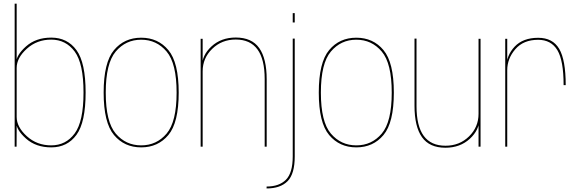

<svg xmlns="http://www.w3.org/2000/svg" viewBox="-20 -805 3188 1054"><path d="M60.5 0H71L71.5 -105.5V-785H60.5ZM261.5 4Q349.5 4 399.8 -64.8Q450 -133.5 450 -297Q450 -461 399.8 -529.8Q349.5 -598.5 261.5 -598.5Q177 -598.5 122.8 -550.2Q68.5 -502 68.5 -459L71.5 -432Q71.5 -487 127 -537.2Q182.5 -587.5 261 -587.5Q341.5 -587.5 390 -522Q438.5 -456.5 438.5 -297Q438.5 -138 390 -72.5Q341.5 -7 261 -7Q182.5 -7 127 -57.5Q71.5 -108 71.5 -163L68.5 -135.5Q68.5 -92.5 122.8 -44.2Q177 4 261.5 4Z M755 4Q847.5 4 904.2 -63.8Q961 -131.5 961 -296.5Q961 -462 904.2 -530Q847.5 -598 755 -598Q662.5 -598 605.8 -530Q549 -462 549 -296.5Q549 -131.5 605.8 -63.8Q662.5 4 755 4ZM755 -7Q670.5 -7 615.5 -71.5Q560.5 -136 560.5 -296.5Q560.5 -457.5 615.5 -522.2Q670.5 -587 755 -587Q839.5 -587 894.5 -522.2Q949.5 -457.5 949.5 -296.5Q949.5 -136 894.5 -71.5Q839.5 -7 755 -7Z M1081.5 0H1092.5V-458V-592H1081.5ZM1433 0H1444V-369Q1444 -483.5 1403 -541.2Q1362 -599 1274.5 -599Q1194 -599 1141 -550.2Q1088 -501.5 1088 -436.5L1092.5 -413.5Q1092.5 -486 1145 -537Q1197.5 -588 1274 -588Q1353.5 -588 1393.2 -534Q1433 -480 1433 -371Z M1443.5 229.5Q1519 229.5 1558.5 189.8Q1598 150 1598 53.5V-593H1587V53.5Q1587 144 1549.8 181.5Q1512.5 219 1443.5 219ZM1587 -733V-681.5H1598V-733Z M1936 4Q2028.5 4 2085.2 -63.8Q2142 -131.5 2142 -296.5Q2142 -462 2085.2 -530Q2028.5 -598 1936 -598Q1843.5 -598 1786.8 -530Q1730 -462 1730 -296.5Q1730 -131.5 1786.8 -63.8Q1843.5 4 1936 4ZM1936 -7Q1851.5 -7 1796.5 -71.5Q1741.5 -136 1741.5 -296.5Q1741.5 -457.5 1796.5 -522.2Q1851.5 -587 1936 -587Q2020.5 -587 2075.5 -522.2Q2130.5 -457.5 2130.5 -296.5Q2130.5 -136 2075.5 -71.5Q2020.5 -7 1936 -7Z M2607 0H2618V-592H2607V-107.5ZM2266.5 -593H2255.5V-224Q2255.5 -110 2296.5 -52Q2337.5 6 2425 6Q2505.5 6 2559 -43Q2612.5 -92 2612.5 -156.5L2607 -180Q2607 -107.5 2554.8 -56.2Q2502.5 -5 2425.5 -5Q2346 -5 2306.2 -59Q2266.5 -113 2266.5 -222Z M3074 -337.5H3085.5Q3085.5 -476 3049.8 -536.8Q3014 -597.5 2934.5 -597.5Q2851 -597.5 2805.2 -549Q2759.5 -500.5 2759.5 -434.5L2764.5 -419.5Q2764.5 -483.5 2809 -535Q2853.5 -586.5 2934 -586.5Q3005.5 -586.5 3039.8 -529.5Q3074 -472.5 3074 -337.5ZM2753.5 0H2764.5V-461.5V-592H2753.5Z"/></svg>

Font: Anybody Thin
Style: Regular
Weight: 100
Designer: Tyler Finck
Foundry: Etcetera Type Company
Version: Version 1.114;gftools[0.9.25]